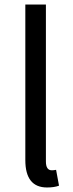

<svg xmlns="http://www.w3.org/2000/svg" viewBox="-20 -816 325 849"><path d="M92 -108V-796H183V-102Q183 -63 209 -63Q218 -63 228 -65L241 5Q220 13 188 13Q92 13 92 -108Z"/></svg>

Font: Source Han Sans K Regular
Style: Regular
Weight: 400
Designer: Ryoko NISHIZUKA  (kana & ideographs); Paul D. Hunt (Latin, Greek & Cyrillic); Wenlong ZHANG  (bopomofo); Sandoll Communi
Foundry: Adobe Systems Incorporated
Version: Version 1.00 July 18, 2014, initial release